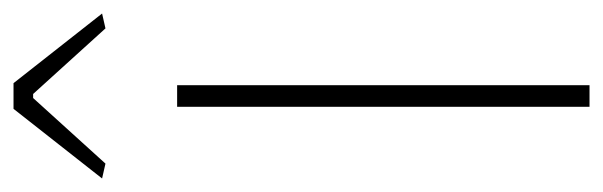

<svg xmlns="http://www.w3.org/2000/svg" viewBox="-337 -568 892 284"><g transform="rotate(-90 109.0 -426.0)"><path d="M-13 -721 90 -852H128L231 -721L209 -716L112 -823H106L9 -716ZM93 -610H125V0H93Z"/></g></svg>

Font: Athiti ExtraLight
Style: Regular
Weight: 275
Designer: CadsonDemak Team
Foundry: CadsonDemak
Version: Version 1.033